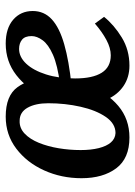

<svg xmlns="http://www.w3.org/2000/svg" viewBox="82 -554 484 689"><g transform="rotate(-90 324.5 -209.0)"><path d="M176 13Q101 13 65.5 -34.5Q30 -82 30 -159Q30 -231 58 -293Q86 -355 136 -393Q186 -431 251 -431Q326 -431 356.5 -389Q387 -347 387 -285Q387 -203 362 -135Q337 -67 289.5 -27Q242 13 176 13ZM192 -37Q226 -37 250 -72Q274 -107 286.5 -162.5Q299 -218 299 -278Q299 -324 283 -352.5Q267 -381 236 -381Q210 -382 190 -363Q170 -344 157 -312Q144 -280 137.5 -241Q131 -202 131 -162Q131 -125 138 -97Q145 -69 158.5 -53.5Q172 -38 192 -37ZM513 -431Q568 -431 599 -404Q630 -377 630 -334Q630 -293 600 -265.5Q570 -238 510.5 -221Q451 -204 364 -195L367 -236Q436 -245 473 -261.5Q510 -278 525 -298.5Q540 -319 540 -338Q540 -362 527 -372.5Q514 -383 494 -383Q465 -383 441 -357.5Q417 -332 402.5 -286.5Q388 -241 388 -182Q388 -119 408.5 -86.5Q429 -54 471 -54Q497 -54 526 -69.5Q555 -85 585 -111L609 -78Q580 -42 535 -14.5Q490 13 434 13Q392 13 360.5 -8.5Q329 -30 312.5 -68Q296 -106 296 -155Q296 -230 323.5 -292.5Q351 -355 400 -393Q449 -431 513 -431Z"/></g></svg>

Font: Rasa Medium
Style: Italic
Weight: 500
Italic angle: -7.10001°
Designer: Anna Giedrys (Yrsa+Rasa design), David Brezina (Yrsa art-direction, Rasa art-direction, design)
Foundry: Rosetta Type Foundry
Version: Version 2.004